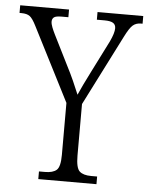

<svg xmlns="http://www.w3.org/2000/svg" viewBox="-58 -757 618 799"><g transform="rotate(5 251.0 -357.0)"><path d="M132 0V-32H157Q190 -32 205.5 -45.5Q221 -59 221 -109V-326L64 -634Q49 -664 37 -673Q25 -682 2 -682H-6V-714H198V-682H170Q145 -682 137.5 -675.5Q130 -669 130 -658Q130 -648 135.5 -634Q141 -620 148 -606L211 -480Q227 -449 240 -420Q253 -391 264 -364Q272 -382 284 -407.5Q296 -433 312 -464L379 -597Q396 -633 396 -653Q396 -668 385 -675Q374 -682 349 -682H317V-714H508V-682H501Q481 -682 467.5 -670.5Q454 -659 435 -621L286 -327V-112Q286 -60 301.5 -46Q317 -32 350 -32H375V0Z"/></g></svg>

Font: Noto Serif Tamil Condensed Light
Style: Regular
Weight: 300
Width: 3
Designer: Indian Type Foundry, Tom Grace, and the Monotype Design Team
Foundry: Monotype Imaging Inc.
Version: Version 2.004; ttfautohint (v1.8.4.7-5d5b)